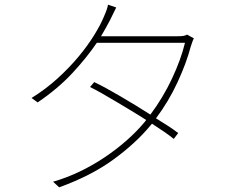

<svg xmlns="http://www.w3.org/2000/svg" viewBox="-20 -779 996 821"><path d="M809 -615Q805 -608 801.5 -597Q798 -586 796 -581Q777 -509 739 -427Q701 -345 647 -273Q675 -256 699.5 -240Q724 -224 742 -210L723 -185Q706 -199 682 -215.5Q658 -232 630 -250L623 -242Q560 -166 464.5 -96.5Q369 -27 233 22L207 -2Q266 -19 322 -46Q378 -73 428.5 -107Q479 -141 522.5 -179.5Q566 -218 600 -259L605 -266Q574 -286 540.5 -306Q507 -326 475.5 -345Q444 -364 415.5 -380Q387 -396 365 -407L383 -428Q406 -417 434.5 -401.5Q463 -386 494.5 -367.5Q526 -349 559 -329Q592 -309 623 -289Q677 -361 715.5 -443Q754 -525 771 -596H394Q352 -534 290.5 -467.5Q229 -401 141 -341L115 -360Q176 -398 226.5 -444Q277 -490 316 -537Q355 -584 382.5 -628.5Q410 -673 424 -707Q428 -715 434 -731Q440 -747 442 -759L477 -747Q470 -734 463.5 -719.5Q457 -705 451 -694Q443 -678 433 -660.5Q423 -643 412 -624H738Q755 -624 764 -625.5Q773 -627 780 -631Z"/></svg>

Font: Kinto Sans Thin
Style: Regular
Weight: 100
Designer: Authors: Ryoko NISHIZUKA  (kana & ideographs); Paul D. Hunt (Latin, Greek & Cyrillic); Wenlong ZHANG  (bopomofo); Sandol
Foundry: Adobe Systems Incorporated, ookami Inc.
Version: Version 0.001